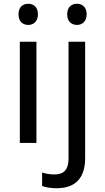

<svg xmlns="http://www.w3.org/2000/svg" viewBox="-20 -757 556 1017"><path d="M130 -737C101 -737 78 -720 78 -681C78 -643 101 -625 130 -625C157 -625 181 -643 181 -681C181 -720 157 -737 130 -737ZM336 -681C336 -643 359 -625 388 -625C415 -625 439 -643 439 -681C439 -720 415 -737 388 -737C359 -737 336 -720 336 -681ZM173 -536H85V0H173ZM280 240C385 240 431 180 431 80V-536H343V83C343 148 312 167 269 167C243 167 223 163 203 157V228C221 235 246 240 280 240Z"/></svg>

Font: Noto Sans Cuneiform
Style: Regular
Weight: 400
Designer: Monotype Design Team
Foundry: Monotype Imaging Inc.
Version: Version 2.001